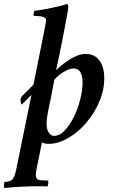

<svg xmlns="http://www.w3.org/2000/svg" viewBox="-74 -718 574 965"><path d="M296 -374Q284 -374 271 -369Q258 -364 245 -356Q232 -348 220 -338Q208 -328 199 -317Q197 -309 192 -281Q187 -253 181 -222Q173 -187 165 -144Q163 -130 161.5 -119Q160 -108 160 -98Q160 -68 171 -51.5Q182 -35 197 -35Q226 -35 252 -63Q278 -91 298 -132Q318 -173 329.5 -219.5Q341 -266 341 -303Q341 -335 330.5 -354.5Q320 -374 296 -374ZM355 -447Q403 -447 426.5 -413Q450 -379 450 -325Q450 -264 424 -204.5Q398 -145 357.5 -98.5Q317 -52 267.5 -23.5Q218 5 172 5Q164 5 153.5 3.5Q143 2 137 -3L109 135Q106 149 106 163Q106 167 109 175.5Q112 184 120 186Q128 188 138.5 188.5Q149 189 157 189H167Q168 189 168.5 193.5Q169 198 168.5 203Q168 208 167 213Q166 218 163 219Q153 219 144.5 218.5Q136 218 128 218Q90 218 41.5 220Q-7 222 -51 227Q-53 227 -53.5 222.5Q-54 218 -54 212.5Q-54 207 -53 202Q-52 197 -50 196Q-20 196 -9.5 181Q1 166 7 137L84 -241L35 -192Q32 -196 30.5 -204Q29 -212 29 -217Q29 -223 32.5 -228.5Q36 -234 39 -237L94 -292L149 -565Q152 -579 154.5 -595Q157 -611 157 -619Q157 -626 149.5 -630Q142 -634 132.5 -635.5Q123 -637 112.5 -637.5Q102 -638 96 -638Q94 -641 95.5 -651Q97 -661 100 -664Q121 -666 146 -670.5Q171 -675 194 -680Q217 -685 236 -690Q255 -695 263 -698Q267 -696 268 -690Q269 -684 269 -679Q269 -676 267.5 -667.5Q266 -659 264 -647.5Q262 -636 260 -624.5Q258 -613 256 -604Q255 -599 251.5 -580Q248 -561 243 -535Q238 -509 232 -480Q226 -451 221 -426Q216 -401 212 -384Q208 -367 208 -365Q219 -376 236 -390Q253 -404 273 -417Q293 -430 314.5 -438.5Q336 -447 355 -447Z"/></svg>

Font: Vermiglione SemiBold
Style: Italic
Weight: 600
Italic angle: -11°
Version: Version 1.000